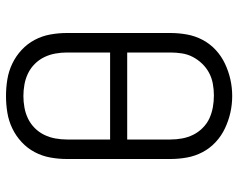

<svg xmlns="http://www.w3.org/2000/svg" viewBox="-97 -689 794 640"><g transform="rotate(90 300.0 -369.0)"><path d="M300 8Q272 8 244.5 3.5Q217 -1 192 -13Q167 -25 146.5 -44Q126 -63 113 -87.5Q100 -112 95 -139.5Q90 -167 90 -195V-540Q90 -568 95 -595.5Q100 -623 113 -647.5Q126 -672 146.5 -691Q167 -710 192.5 -722Q218 -734 245 -740Q272 -746 300 -746Q328 -746 355 -740Q382 -734 407.5 -722Q433 -710 453.5 -691Q474 -672 487 -647.5Q500 -623 505 -595.5Q510 -568 510 -540V-195Q510 -167 505 -139.5Q500 -112 487 -87.5Q474 -63 453.5 -44Q433 -25 408 -13Q383 -1 355.5 3.5Q328 8 300 8ZM155 -396H445V-540Q445 -560 441.5 -579Q438 -598 429.5 -615.5Q421 -633 406.5 -647.5Q392 -662 374.5 -670Q357 -678 337.5 -681.5Q318 -685 298 -685Q279 -685 259.5 -681.5Q240 -678 223 -669Q206 -660 192.5 -646Q179 -632 170 -615Q161 -598 158 -578.5Q155 -559 155 -540ZM300 -50Q319 -50 338.5 -53.5Q358 -57 375.5 -65.5Q393 -74 407 -88Q421 -102 429.5 -119.5Q438 -137 441.5 -156.5Q445 -176 445 -195V-339H155V-195Q155 -176 158.5 -156.5Q162 -137 170.5 -119.5Q179 -102 193 -88Q207 -74 224.5 -65.5Q242 -57 261.5 -53.5Q281 -50 300 -50Z"/></g></svg>

Font: Iosevka Slab Light Extended
Style: Regular
Weight: 300
Width: 7
Monospace: yes
Designer: Belleve Invis
Foundry: Belleve Invis
Version: Version 11.1.0; ttfautohint (v1.8.3)